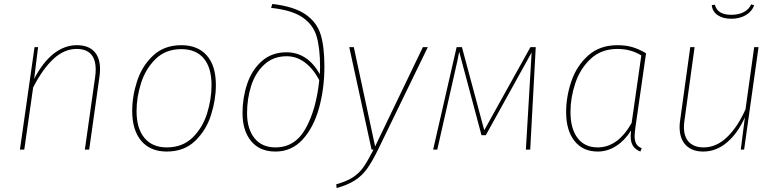

<svg xmlns="http://www.w3.org/2000/svg" viewBox="-20 -758 3945 973"><path d="M487 -407Q487 -389 484 -369L432 0H410L462 -367Q465 -388 465 -405Q465 -510 368 -510Q306 -510 251.5 -460Q197 -410 148 -315L103 0H81L155 -519H173L153 -358Q197 -443 252 -486Q307 -529 369 -529Q427 -529 457 -497.5Q487 -466 487 -407Z M650 -196Q650 -271 675 -347.5Q700 -424 756 -476.5Q812 -529 899 -529Q982 -529 1028 -477Q1074 -425 1074 -327Q1074 -253 1049.5 -175.5Q1025 -98 969 -44Q913 10 825 10Q742 10 696 -44Q650 -98 650 -196ZM1052 -327Q1052 -415 1012.5 -462Q973 -509 899 -509Q819 -509 768 -458.5Q717 -408 694.5 -336Q672 -264 672 -195Q672 -107 712 -59Q752 -11 825 -11Q905 -11 956 -61Q1007 -111 1029.5 -183.5Q1052 -256 1052 -327Z M1209 -185Q1209 -262 1232.5 -332.5Q1256 -403 1306.5 -448Q1357 -493 1432 -493Q1538 -493 1601 -382L1602 -419Q1602 -514 1584.5 -573.5Q1567 -633 1513 -670Q1459 -707 1354 -718L1360 -738Q1471 -725 1528.5 -685Q1586 -645 1605 -583Q1624 -521 1624 -421Q1624 -310 1597 -211.5Q1570 -113 1514 -51.5Q1458 10 1376 10Q1296 10 1252.5 -43Q1209 -96 1209 -185ZM1598 -352Q1567 -410 1525 -441.5Q1483 -473 1433 -473Q1365 -473 1319.5 -431Q1274 -389 1253 -323.5Q1232 -258 1232 -185Q1232 -105 1269.5 -58Q1307 -11 1376 -11Q1476 -11 1529.5 -108Q1583 -205 1598 -352Z M1895 2Q1865 63 1839.5 98Q1814 133 1778.5 156Q1743 179 1686 195L1684 176Q1737 161 1768.5 140.5Q1800 120 1821.5 89.5Q1843 59 1873 0H1863L1750 -519H1773L1881 -16L2123 -519H2148Z M2667 0H2645L2668 -388Q2669 -417 2674 -492L2442 -73H2420L2307 -496Q2301 -460 2284 -388L2196 0H2175L2294 -519H2321L2434 -98L2668 -519H2695Z M3254 -488 3200 -112Q3196 -80 3196 -68Q3196 -45 3204 -30Q3212 -15 3232 -7L3225 10Q3200 0 3188 -18.5Q3176 -37 3176 -68Q3176 -75 3178 -97Q3147 -47 3103 -18.5Q3059 10 3009 10Q2934 10 2891.5 -43.5Q2849 -97 2849 -190Q2849 -268 2875.5 -346Q2902 -424 2960.5 -476.5Q3019 -529 3109 -529Q3153 -529 3187 -518.5Q3221 -508 3254 -488ZM2871 -191Q2871 -106 2907 -58.5Q2943 -11 3009 -11Q3111 -11 3181 -135L3230 -477Q3177 -510 3109 -510Q3027 -510 2973.5 -460Q2920 -410 2895.5 -336.5Q2871 -263 2871 -191Z M3424 -115Q3424 -132 3427 -150L3478 -519H3500L3449 -150Q3446 -131 3446 -114Q3446 -63 3472.5 -37Q3499 -11 3546 -11Q3610 -11 3664 -62.5Q3718 -114 3758 -204L3802 -519H3824L3751 0H3734L3755 -164Q3720 -84 3665 -37Q3610 10 3544 10Q3487 10 3455.5 -22.5Q3424 -55 3424 -115ZM3587 -732 3603 -734Q3615 -683 3686 -683Q3723 -683 3749 -696.5Q3775 -710 3787 -736L3802 -731Q3790 -699 3759 -681Q3728 -663 3686 -663Q3643 -663 3616.5 -681.5Q3590 -700 3587 -732Z"/></svg>

Font: FiraGO Thin
Style: Italic
Weight: 100
Italic angle: -8°
Designer: bBox Type GmbH
Foundry: bBox Type GmbH
Version: Version 1.001